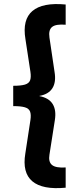

<svg xmlns="http://www.w3.org/2000/svg" viewBox="-20 -825 394 959"><path d="M308 112.5Q192.5 123.5 141.5 80.5Q90.5 37.5 106.5 -58.5L132 -225.5Q136 -252.5 130.2 -267.8Q124.5 -283 104.5 -289Q84.5 -295 46 -295V-396.5Q84.5 -396.5 104.5 -402.5Q124.5 -408.5 130.2 -423.5Q136 -438.5 132 -466L107 -630Q91 -727 142 -770.2Q193 -813.5 308 -802.5V-701.5Q258.5 -705.5 240 -690.2Q221.5 -675 227 -637.5L252.5 -465.5Q261 -415 241.8 -384.5Q222.5 -354 177 -346V-345Q224 -336 243 -305.5Q262 -275 254 -225L227 -52.5Q221 -16.5 239.8 -1Q258.5 14.5 308 11.5Z"/></svg>

Font: Geologica Roman SemiBold
Style: Regular
Weight: 600
Designer: Sindre Bremnes, Frode Helland
Foundry: Monokrom Skriftforlag AS
Version: Version 1.010;gftools[0.9.28]